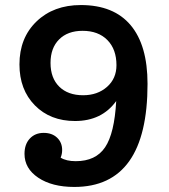

<svg xmlns="http://www.w3.org/2000/svg" viewBox="-20 -730 667 760"><path d="M300 -710Q430 -710 497 -630.5Q564 -551 564 -398Q564 10 274 10Q186 10 131.5 -26.5Q77 -63 77 -121Q77 -159 98 -181.5Q119 -204 153 -204Q186 -204 206 -185Q226 -166 226 -136Q226 -120 220 -106Q242 -92 280 -92Q359 -92 396 -147Q433 -202 440 -330Q383 -251 277 -251Q179 -251 118 -313Q57 -375 57 -475Q57 -580 124.5 -645Q192 -710 300 -710ZM309 -353Q366 -353 403.5 -386Q441 -419 441 -472Q441 -535 405 -571.5Q369 -608 307 -608Q248 -608 214 -574Q180 -540 180 -481Q180 -421 214.5 -387Q249 -353 309 -353Z"/></svg>

Font: Solway Medium
Style: Regular
Weight: 500
Designer: Mariya V. Pigoulevskaya
Foundry: The Northern Block Ltd.
Version: Version 1.000;hotconv 1.0.109;makeotfexe 2.5.65596